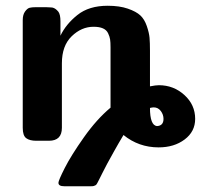

<svg xmlns="http://www.w3.org/2000/svg" viewBox="-20 -489 698 667"><path d="M59 -45V-419Q59 -438 67 -449Q75 -460 83 -462Q91 -464 104 -464H140Q145 -464 151 -463.5Q157 -463 159.5 -463Q162 -463 166 -461.5Q170 -460 174 -457Q178 -454 183 -448Q190 -438 190 -415V-365Q209 -405 249 -437Q289 -469 354 -469Q395 -469 424 -459Q453 -449 467.5 -435.5Q482 -422 490 -398.5Q498 -375 499.5 -358Q501 -341 501 -313V-189Q521 -193 532 -193Q583 -193 620.5 -159Q658 -125 658 -76Q658 -32 621.5 -4.5Q585 23 531 23Q462 23 409 -20Q391 10 376 37Q361 64 352 80.5Q343 97 336 111.5Q329 126 325 133.5Q321 141 318 147Q315 153 312 154.5Q309 156 306 157Q303 158 297 158H203Q183 158 183 146Q183 138 205 94.5Q227 51 271.5 -12Q316 -75 364 -115V-325Q364 -342 362.5 -352Q361 -362 355.5 -373.5Q350 -385 337.5 -390.5Q325 -396 305 -396Q263 -396 229 -363Q195 -330 195 -269V-45Q195 0 150 0H106Q83 0 71 -9Q59 -18 59 -45ZM501 -114Q501 -54 525 -51Q548 -52 548 -76Q548 -91 538.5 -103.5Q529 -116 514 -116Q509 -116 501 -114Z"/></svg>

Font: CMU Sans Serif
Style: Bold
Weight: 700
Version: Version 0.7.0